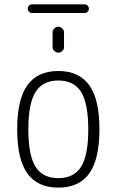

<svg xmlns="http://www.w3.org/2000/svg" viewBox="-20 -859 540 889"><path d="M372.1 -798.8H127.9Q120.1 -798.8 114.3 -804.7Q108.4 -810.5 108.4 -818.8Q108.4 -827.1 114.3 -833Q120.1 -838.9 127.9 -838.9H372.1Q379.9 -838.9 385.7 -833Q391.6 -827.1 391.6 -818.8Q391.6 -810.5 385.7 -804.7Q379.9 -798.8 372.1 -798.8ZM223.6 -709Q223.6 -719.7 231.9 -727.5Q240.2 -735.4 250 -735.4Q259.8 -735.4 268.1 -727.5Q276.4 -719.7 276.4 -709V-640.6Q276.4 -629.9 268.1 -622.6Q259.8 -615.2 250 -615.2Q240.2 -615.2 231.9 -622.6Q223.6 -629.9 223.6 -640.6ZM355.5 -433.1Q322.3 -486.3 250 -486.3Q177.7 -486.3 144.5 -433.1Q111.3 -379.9 111.3 -259.8Q111.3 -139.6 144.5 -86.9Q177.7 -34.2 250 -34.2Q322.3 -34.2 355.5 -86.9Q388.7 -139.6 388.7 -259.8Q388.7 -379.9 355.5 -433.1ZM393.1 -55.7Q345.7 9.8 250 9.8Q154.3 9.8 106.9 -55.7Q59.6 -121.1 59.6 -260.3Q59.6 -399.4 106.9 -464.8Q154.3 -530.3 250 -530.3Q345.7 -530.3 393.1 -464.8Q440.4 -399.4 440.4 -260.3Q440.4 -121.1 393.1 -55.7Z"/></svg>

Font: Rounded-X Mgen+ 2m light
Style: Regular
Weight: 200
Designer: [Source Han Sans]
Ryoko NISHIZUKA  (kana & ideographs); Paul D. Hunt (Latin, Greek & Cyrillic); Wenlong ZHANG  (bopomofo
Version: Version 1.059.20150602